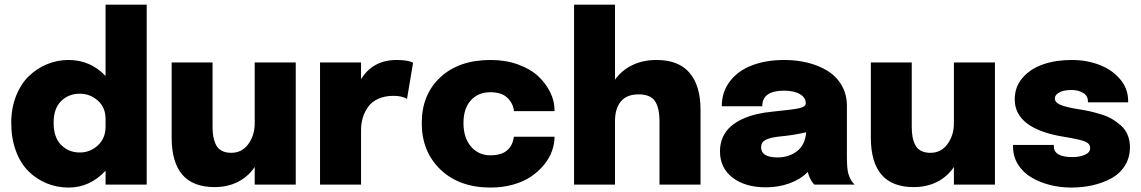

<svg xmlns="http://www.w3.org/2000/svg" viewBox="-20 -802 4957 834"><path d="M277.8 12.7Q227.5 12.7 182.9 -5.6Q138.2 -23.9 103.5 -58.3Q68.8 -92.8 48.8 -147Q28.8 -201.2 28.8 -268.6Q28.8 -332 49.6 -384.8Q70.3 -437.5 105.2 -471.2Q140.1 -504.9 184.6 -523.2Q229 -541.5 277.8 -541.5Q372.1 -541.5 438.5 -472.2V-781.7H617.2V0H438.5V-60.5Q370.6 12.7 277.8 12.7ZM326.7 -139.6Q371.6 -139.6 405 -170.4Q438.5 -201.2 438.5 -252V-285.6Q438.5 -335.4 404.8 -365.2Q371.1 -395 326.7 -395Q278.3 -395 245.6 -363Q212.9 -331.1 212.9 -268.6Q212.9 -205.1 245.6 -172.4Q278.3 -139.6 326.7 -139.6Z M911.6 10.7Q725.6 10.7 725.6 -204.6V-530.8H903.3V-252Q903.3 -226.6 906.7 -207.8Q910.2 -189 918.5 -172.4Q926.8 -155.8 943.4 -147Q960 -138.2 984.4 -138.2Q1031.2 -138.2 1058.8 -176.5Q1086.4 -214.8 1086.4 -266.1V-530.8H1264.6V0H1086.4V-76.7Q1058.1 -34.7 1013.4 -12Q968.8 10.7 911.6 10.7Z M1370.1 0V-530.8H1548.3V-458Q1600.1 -541.5 1703.1 -541.5Q1751 -541.5 1774.4 -529.8L1748 -372.6Q1725.6 -385.7 1689.5 -385.7Q1651.4 -385.7 1623 -372.8Q1594.7 -359.9 1579.1 -337.9Q1563.5 -315.9 1555.9 -290.8Q1548.3 -265.6 1548.3 -237.3V0Z M2111.3 12.7Q1975.1 12.7 1893.6 -65.2Q1812 -143.1 1812 -267.6Q1812 -391.6 1893.1 -466.6Q1974.1 -541.5 2111.3 -541.5Q2176.8 -541.5 2231 -521.7Q2285.2 -502 2318.6 -470.2Q2352.1 -438.5 2370.4 -400.6Q2388.7 -362.8 2388.7 -324.2V-319.3H2212.4Q2212.4 -324.7 2210.9 -330.6Q2204.1 -360.4 2179.7 -380.9Q2155.3 -401.4 2109.9 -401.4Q2057.1 -401.4 2025.1 -366Q1993.2 -330.6 1993.2 -267.6Q1993.2 -204.1 2025.6 -165.8Q2058.1 -127.4 2109.9 -127.4Q2158.7 -127.4 2183.3 -149.4Q2208 -171.4 2211.9 -208H2388.7Q2388.7 -177.2 2377.7 -146.2Q2366.7 -115.2 2343.5 -86.7Q2320.3 -58.1 2288.1 -35.9Q2255.9 -13.7 2210 -0.5Q2164.1 12.7 2111.3 12.7Z M2473.6 0V-781.7H2651.4V-455.6Q2680.7 -497.1 2727.1 -519.3Q2773.4 -541.5 2831.5 -541.5Q2927.7 -541.5 2975.3 -485.6Q3022.9 -429.7 3022.9 -325.2V0H2844.7V-273.4Q2844.7 -333.5 2825 -362.8Q2805.2 -392.1 2753.9 -392.1Q2702.6 -392.1 2677 -361.6Q2651.4 -331.1 2651.4 -275.9V0Z M3306.6 11.7Q3217.8 11.7 3162.6 -30Q3107.4 -71.8 3107.4 -145Q3107.4 -178.7 3119.9 -206.1Q3132.3 -233.4 3153.6 -252.2Q3174.8 -271 3204.3 -284.7Q3233.9 -298.3 3265.9 -305.9Q3297.9 -313.5 3334.5 -316.9Q3423.8 -325.7 3451.9 -332Q3480 -338.4 3480 -353V-354Q3480 -378.4 3454.3 -393.3Q3428.7 -408.2 3385.3 -408.2Q3291 -408.2 3291 -340.3H3115.2Q3115.2 -403.8 3151.6 -450.2Q3188 -496.6 3248.8 -519Q3309.6 -541.5 3386.7 -541.5Q3441.4 -541.5 3489.7 -529.3Q3538.1 -517.1 3576.2 -493.2Q3614.3 -469.2 3636.5 -430.4Q3658.7 -391.6 3658.7 -342.3V-124.5Q3658.7 -68.8 3665 -47.4Q3674.3 -16.6 3692.4 0H3517.6Q3501.5 -16.1 3492.7 -42Q3489.7 -50.8 3488.8 -55.2Q3458 -23.4 3409.9 -5.9Q3361.8 11.7 3306.6 11.7ZM3357.9 -118.2Q3406.2 -118.2 3441.7 -145Q3477.1 -171.9 3481.9 -227.5Q3428.2 -214.8 3370.6 -209.5Q3325.7 -205.1 3305.9 -194.6Q3286.1 -184.1 3286.1 -162.1Q3286.1 -118.2 3357.9 -118.2Z M3948.7 10.7Q3762.7 10.7 3762.7 -204.6V-530.8H3940.4V-252Q3940.4 -226.6 3943.8 -207.8Q3947.3 -189 3955.6 -172.4Q3963.9 -155.8 3980.5 -147Q3997.1 -138.2 4021.5 -138.2Q4068.4 -138.2 4095.9 -176.5Q4123.5 -214.8 4123.5 -266.1V-530.8H4301.8V0H4123.5V-76.7Q4095.2 -34.7 4050.5 -12Q4005.9 10.7 3948.7 10.7Z M4633.8 12.7Q4585.4 12.7 4541 1.5Q4496.6 -9.8 4460.2 -31.2Q4423.8 -52.7 4402.1 -87.4Q4380.4 -122.1 4380.4 -165.5V-172.4H4557.6V-166.5Q4557.6 -119.6 4638.7 -119.6Q4668 -119.6 4691.7 -129.4Q4715.3 -139.2 4715.3 -158.2Q4715.3 -178.7 4692.1 -187.7Q4668.9 -196.8 4603 -207.5Q4387.7 -242.2 4387.7 -370.6Q4387.7 -424.8 4422.1 -464.4Q4456.5 -503.9 4511.7 -522.7Q4566.9 -541.5 4635.7 -541.5Q4700.2 -541.5 4755.6 -520.3Q4811 -499 4845.7 -457.8Q4880.4 -416.5 4880.4 -363.3V-357.4H4705.6V-362.8Q4705.6 -386.2 4684.3 -398.7Q4663.1 -411.1 4634.8 -411.1Q4618.2 -411.1 4602.8 -408.2Q4587.4 -405.3 4574.7 -396.2Q4562 -387.2 4562 -374Q4562 -356 4589.1 -345.5Q4616.2 -335 4670.4 -326.7Q4695.3 -322.8 4715.6 -318.1Q4735.8 -313.5 4763.2 -305.2Q4790.5 -296.9 4810.8 -284.9Q4831.1 -272.9 4849.6 -256.3Q4868.2 -239.7 4878.2 -215.8Q4888.2 -191.9 4888.2 -163.1Q4888.2 -117.2 4866 -82Q4843.8 -46.9 4806.4 -26.9Q4769 -6.8 4725.3 2.9Q4681.6 12.7 4633.8 12.7Z"/></svg>

Font: Epilogue ExtraBold
Style: Regular
Weight: 800
Designer: Tyler Finck
Foundry: Etcetera Type Co
Version: Version 2.112